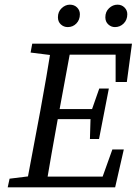

<svg xmlns="http://www.w3.org/2000/svg" viewBox="-20 -802 585 822"><path d="M13 0 21 -37 134 -51H140L131 0ZM91 0 153 -330Q179 -471 202 -615H287L226 -285Q213 -214 200.5 -142.5Q188 -71 176 0ZM111 -577 118 -615H245L235 -563H223ZM131 0 140 -46H456L403 0L461 -162H510L473 0ZM188 -292 196 -335H402L393 -292ZM236 -568 245 -615H545L523 -451H475V-615L507 -568ZM365 -207 368 -308 371 -326 405 -423H446L404 -207ZM270 -686Q253 -686 240.5 -697.5Q228 -709 228 -728Q228 -752 244 -767Q260 -782 279 -782Q298 -782 310 -770Q322 -758 322 -741Q322 -717 307 -701.5Q292 -686 270 -686ZM472 -686Q456 -686 443.5 -697.5Q431 -709 431 -728Q431 -752 447 -767Q463 -782 483 -782Q501 -782 513 -770Q525 -758 525 -741Q525 -717 509.5 -701.5Q494 -686 472 -686Z"/></svg>

Font: Lisu Bosa Light
Style: Italic
Weight: 300
Italic angle: -19°
Designer: David Morse, Annie Olsen, Victor Gaultney, Frank Grießhammer (Latin)
Foundry: SIL International
Version: Version 2.000